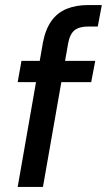

<svg xmlns="http://www.w3.org/2000/svg" viewBox="-20 -740 423 760"><path d="M50 0 150 -572Q160 -624 183.5 -657Q207 -690 244 -705Q281 -720 329 -720H383L367 -635H329Q294 -635 275.5 -620.5Q257 -606 250 -570L150 0ZM50 -415 65 -499H357L341 -415Z"/></svg>

Font: DM Sans 20pt Medium
Style: Italic
Weight: 500
Italic angle: -10°
Version: Version 4.004;gftools[0.9.30]